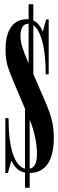

<svg xmlns="http://www.w3.org/2000/svg" viewBox="-20 -800 272 899"><path d="M119 10V79H97V8Q75 4 60 -9.5Q45 -23 33 -48L17 10H5V-247H20Q20 -139 40.5 -79Q61 -19 97 -10V-291L52 -397Q25 -460 15.5 -491.5Q6 -523 6 -567Q6 -637 32 -673.5Q58 -710 106 -710H114V-780H136V-704Q165 -691 180 -651L196 -709H208V-452H194Q194 -547 178 -606Q162 -665 136 -682V-453L189 -331Q212 -279 222 -240Q232 -201 232 -155Q232 -76 204 -33.5Q176 9 119 10ZM76 -635Q76 -607 84 -580.5Q92 -554 114 -503V-689Q93 -689 84.5 -672.5Q76 -656 76 -635ZM153 -79Q153 -117 144 -159Q135 -201 119 -239V-10Q153 -16 153 -79Z"/></svg>

Font: FFF_Magyar-Nemzet Bold
Style: Regular
Weight: 700
Width: 2
Designer: bBox Type GmbH
Foundry: bBox Type GmbH
Version: Version 0.004